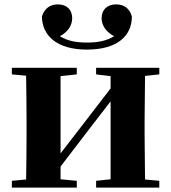

<svg xmlns="http://www.w3.org/2000/svg" viewBox="-20 -855 781 875"><path d="M376 -629C517 -629 581 -693 581 -780C570 -819 543 -835 509 -835C469 -835 443 -811 443 -772C443 -737 466 -708 500 -690C468 -670 429 -661 376 -661C323 -661 285 -670 253 -690C287 -708 309 -737 309 -772C309 -811 284 -835 244 -835C210 -835 184 -819 171 -780C172 -695 236 -629 376 -629ZM418 -516 484 -508V-452L351 -279L256 -156V-508L330 -516V-546H34V-516L99 -510C100 -451 101 -364 101 -308V-238C101 -182 100 -95 99 -37L34 -31V0H330V-31L256 -38V-96L383 -262L484 -393V-38L418 -31V0H706V-31L641 -37L639 -238V-308L641 -509L706 -516V-546H418Z"/></svg>

Font: Noto Serif CJK SC Black
Style: Regular
Weight: 900
Designer: Ryoko NISHIZUKA 西塚涼子 (kana & ideographs); Frank Grießhammer (Latin, Greek & Cyrillic); Wenlong ZHANG 张文龙 (bopomofo); San
Foundry: Adobe
Version: Version 2.001;hotconv 1.1.0;makeotfexe 2.6.0